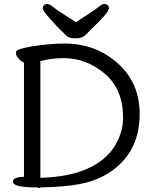

<svg xmlns="http://www.w3.org/2000/svg" viewBox="-20 -930 768 961"><path d="M207 -864Q194 -881 194 -888Q194 -900 202 -906Q208 -910 218 -910Q228 -910 244 -896.5Q260 -883 293.5 -862Q327 -841 360 -819Q393 -841 426 -862Q459 -883 475 -896.5Q491 -910 501 -910Q511 -910 518 -905Q525 -900 525 -888Q525 -878 505 -854Q485 -830 436 -783L408 -755Q391 -738 360 -738Q327 -738 315 -749Q254 -806 207 -864ZM45 -21Q45 -44 100 -45V-617Q87 -621 73.5 -636Q60 -651 60 -664Q60 -677 71 -681Q120 -700 244 -710Q277 -712 303 -712Q458 -712 568.5 -614Q679 -516 679 -360Q679 -204 582 -110Q500 -30 375 -8Q298 6 183 8Q176 14 169 8Q103 8 74 1Q45 -6 45 -21ZM596 -342Q596 -483 504.5 -561Q413 -639 298 -639Q237 -639 182 -624V-40Q324 -44 416 -85Q508 -126 552 -195.5Q596 -265 596 -342Z"/></svg>

Font: Moon Stars Kai
Style: Bold
Weight: 700
Designer: GuiWonder
Version: Version 1.101